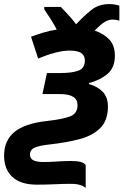

<svg xmlns="http://www.w3.org/2000/svg" viewBox="-65 -694 609 941"><path d="M355 227Q347 219 328.5 213Q310 207 284 207Q242 207 202 209Q162 211 116 211Q36 211 -4.5 173Q-45 135 -45 69Q-45 -5 5.5 -47Q56 -89 165 -101Q244 -110 279.5 -124Q315 -138 315 -179Q315 -233 229 -233H143L165 -336H229Q289 -336 320 -348Q351 -360 351 -398Q351 -420 334.5 -433Q318 -446 276 -446Q243 -446 202.5 -435Q162 -424 122 -407L87 -514Q117 -525 148 -534.5Q179 -544 213 -549Q202 -571 187 -595Q172 -619 152 -648V-660H233Q256 -636 273.5 -617Q291 -598 308 -575Q346 -616 382.5 -645Q419 -674 470 -674Q499 -674 520 -666V-593Q512 -595 504 -596.5Q496 -598 485 -598Q468 -598 448.5 -586.5Q429 -575 399 -544Q442 -530 470 -501Q498 -472 498 -421Q498 -362 461.5 -331.5Q425 -301 371 -287V-282Q412 -271 438 -244.5Q464 -218 464 -172Q464 -104 426.5 -66.5Q389 -29 324.5 -12Q260 5 178 14Q131 19 106.5 29Q82 39 82 63Q82 84 99.5 92Q117 100 147 100Q181 100 215.5 97.5Q250 95 282 95Q315 95 331.5 100Q348 105 355 115Z"/></svg>

Font: BC Sans
Style: Bold Italic
Weight: 700
Italic angle: -12°
Designer: Monotype Design Team
Province of B.C.
Foundry: Monotype Imaging Inc.
Version: Version 2.000;GOOG;noto-source:20170915:90ef993387c0